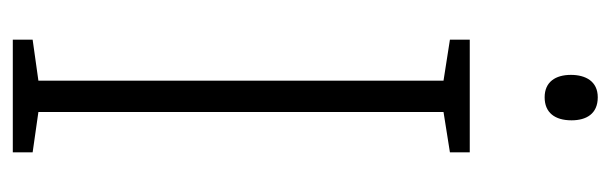

<svg xmlns="http://www.w3.org/2000/svg" viewBox="-347 -607 954 300"><g transform="rotate(90 130.0 -457.0)"><path d="M132 -914C107 -914 97 -895 97 -872C97 -848 108 -831 132 -831C156 -831 168 -847 168 -873C168 -896 158 -914 132 -914ZM218 0V-31L155 -40V-673L218 -683V-714H42V-683L106 -673V-40L42 -31V0Z"/></g></svg>

Font: Noto Sans Armenian Condensed ExtraLight
Style: Regular
Weight: 200
Width: 3
Designer: Monotype Design Team
Foundry: Monotype Imaging Inc.
Version: Version 2.008